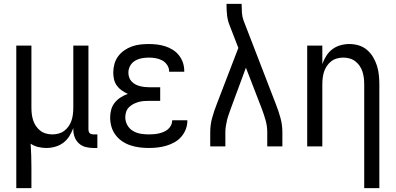

<svg xmlns="http://www.w3.org/2000/svg" viewBox="-20 -755 2040 990"><path d="M64 215V-520H142V-200Q142 -183 144 -166.5Q146 -150 151 -134.5Q156 -119 165.5 -105Q175 -91 188 -81Q201 -71 217 -66.5Q233 -62 250 -62Q267 -62 283 -66.5Q299 -71 312 -81Q325 -91 334.5 -105Q344 -119 349 -134.5Q354 -150 356 -166.5Q358 -183 358 -200V-520H436V-87Q436 -82 437.5 -77Q439 -72 442.5 -68.5Q446 -65 451 -63.5Q456 -62 461 -62H482V8H461Q441 8 421.5 3Q402 -2 387 -15.5Q372 -29 365 -48Q358 -67 358 -87V-95Q350 -73 337.5 -53Q325 -33 306.5 -19Q288 -5 265 1.5Q242 8 219 8Q198 8 177 3Q156 -2 138 -14Q140 16 141 46.5Q142 77 142 107V215Z M747 8Q723 8 699.5 5Q676 2 653 -5.5Q630 -13 610 -26.5Q590 -40 575.5 -59.5Q561 -79 554.5 -102Q548 -125 548 -149Q548 -170 553.5 -190Q559 -210 572 -226Q585 -242 602.5 -253Q620 -264 639 -271Q623 -278 608 -288.5Q593 -299 582.5 -313.5Q572 -328 568 -345.5Q564 -363 564 -381Q564 -403 570 -425Q576 -447 589 -464.5Q602 -482 620.5 -495Q639 -508 660 -515.5Q681 -523 703 -525.5Q725 -528 747 -528Q768 -528 789.5 -525.5Q811 -523 831.5 -516.5Q852 -510 870.5 -498.5Q889 -487 902.5 -470Q916 -453 923 -432.5Q930 -412 930 -390V-385H852V-388Q852 -405 841.5 -420.5Q831 -436 815.5 -444Q800 -452 782.5 -455Q765 -458 747 -458Q729 -458 710.5 -454.5Q692 -451 676 -441.5Q660 -432 651 -415.5Q642 -399 642 -380Q642 -368 646 -356Q650 -344 658.5 -335Q667 -326 678 -320Q689 -314 701 -311Q713 -308 725.5 -306.5Q738 -305 750 -305H806V-235H750Q736 -235 722 -234Q708 -233 694 -229Q680 -225 667.5 -218.5Q655 -212 645 -202Q635 -192 630.5 -178.5Q626 -165 626 -150Q626 -129 636.5 -110Q647 -91 665.5 -80Q684 -69 705 -65.5Q726 -62 747 -62Q760 -62 773 -63Q786 -64 799 -67Q812 -70 824 -75Q836 -80 846 -88.5Q856 -97 862 -109Q868 -121 868 -134V-135H946V-132Q946 -109 937.5 -87.5Q929 -66 914 -49Q899 -32 879 -21Q859 -10 837 -3.5Q815 3 792.5 5.5Q770 8 747 8Z M1064 0V-74Q1064 -111 1074 -147.5Q1084 -184 1098 -219L1209 -508L1164 -624Q1154 -649 1151 -675Q1148 -701 1148 -728V-735H1226V-728Q1226 -708 1227.5 -688Q1229 -668 1236 -649L1402 -219Q1416 -184 1426 -147.5Q1436 -111 1436 -74V0H1358V-74Q1358 -105 1349.5 -135Q1341 -165 1330 -194L1248 -406L1170 -195Q1165 -180 1159.5 -165Q1154 -150 1150.5 -135Q1147 -120 1144.5 -104.5Q1142 -89 1142 -74V0Z M1858 215V-320Q1858 -337 1856 -353.5Q1854 -370 1849 -385.5Q1844 -401 1834.5 -415Q1825 -429 1812 -439Q1799 -449 1783 -453.5Q1767 -458 1750 -458Q1733 -458 1717 -453.5Q1701 -449 1688 -439Q1675 -429 1665.5 -415Q1656 -401 1651 -385.5Q1646 -370 1644 -353.5Q1642 -337 1642 -320V0H1564V-520H1642V-425Q1650 -447 1662.5 -467Q1675 -487 1693.5 -501Q1712 -515 1735 -521.5Q1758 -528 1781 -528Q1806 -528 1829.5 -521Q1853 -514 1872 -498Q1891 -482 1903.5 -461Q1916 -440 1923.5 -416.5Q1931 -393 1933.5 -368.5Q1936 -344 1936 -320V215Z"/></svg>

Font: Iosevka Term Curly
Style: Regular
Weight: 400
Designer: Belleve Invis
Foundry: Belleve Invis
Version: Version 32.3.0